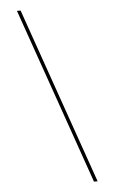

<svg xmlns="http://www.w3.org/2000/svg" viewBox="-63 -865 626 1049"><g transform="rotate(-5 250.0 -340.0)"><path d="M409 143 71 -823H91L429 143Z"/></g></svg>

Font: Zed Mono Thin
Style: Regular
Weight: 100
Monospace: yes
Designer: Belleve Invis
Foundry: Belleve Invis
Version: Version 1.0.0; ttfautohint (v1.8.4)